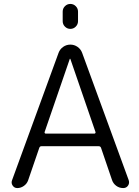

<svg xmlns="http://www.w3.org/2000/svg" viewBox="-20 -957 708 977"><path d="M299 -898Q299 -914 310.5 -925.5Q322 -937 338 -937Q354 -937 365.5 -925.5Q377 -914 377 -898V-849Q377 -833 365.5 -821.5Q354 -810 338 -810Q322 -810 310.5 -821.5Q299 -833 299 -849ZM207 -285Q206 -282 208 -279.5Q210 -277 213 -277H460Q463 -277 465 -279.5Q467 -282 466 -285L338 -657Q338 -658 337 -658Q335 -658 335 -657ZM68 0Q53 0 44.5 -12.5Q36 -25 41 -39L278 -688Q285 -707 301.5 -718.5Q318 -730 338 -730Q358 -730 374.5 -718.5Q391 -707 398 -688L635 -40Q640 -25 631.5 -12.5Q623 0 607 0Q587 0 571.5 -11.5Q556 -23 550 -41L494 -205Q491 -213 482 -213H191Q183 -213 180 -205L123 -39Q117 -22 101.5 -11Q86 0 68 0Z"/></svg>

Font: Rounded Mplus 1c
Style: Regular
Weight: 400
Version: Version 1.059.20150529